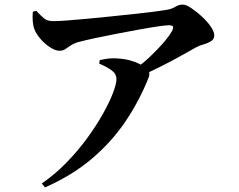

<svg xmlns="http://www.w3.org/2000/svg" viewBox="-20 -763 1040 836"><path d="M564 -459Q600 -485 632.5 -515.5Q665 -546 690.5 -575.5Q716 -605 729 -628Q737 -644 732.5 -648.5Q728 -653 714 -653Q702 -653 667.5 -648Q633 -643 586.5 -634.5Q540 -626 490.5 -616.5Q441 -607 396.5 -597.5Q352 -588 322 -580Q303 -575 289.5 -566Q276 -557 265 -549.5Q254 -542 239 -542Q221 -542 198 -557Q175 -572 156.5 -593.5Q138 -615 130 -635Q124 -651 122.5 -671Q121 -691 123 -712L138 -716Q159 -693 173 -682Q187 -671 211 -671Q234 -671 273.5 -674Q313 -677 362 -681.5Q411 -686 463 -691.5Q515 -697 562 -702Q609 -707 645.5 -711.5Q682 -716 699 -719Q727 -723 742.5 -733Q758 -743 776 -743Q790 -743 812.5 -728Q835 -713 858.5 -691.5Q882 -670 897.5 -647.5Q913 -625 913 -609Q913 -592 898 -583Q883 -574 864.5 -569Q846 -564 834 -557Q807 -542 767 -519.5Q727 -497 679 -473Q631 -449 580 -426ZM162 36Q220 -4 270 -55.5Q320 -107 360 -162Q400 -217 428.5 -268Q457 -319 472 -358.5Q487 -398 487 -418Q487 -442 465 -457.5Q443 -473 412 -486L414 -501Q431 -505 448 -507.5Q465 -510 484 -509Q532 -507 566.5 -493.5Q601 -480 613 -469Q624 -461 628.5 -450.5Q633 -440 627 -425Q587 -324 526.5 -234.5Q466 -145 380 -72Q294 1 176 53Z"/></svg>

Font: Noto Serif JP ExtraLight
Style: Bold
Weight: 700
Version: Version 2.003-H1;hotconv 1.1.1;makeotfexe 2.6.0